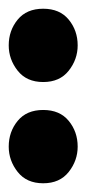

<svg xmlns="http://www.w3.org/2000/svg" viewBox="101 -866 198 440"><g transform="rotate(-90 200.0 -646.0)"><path d="M84 -567Q52 -567 26 -587.5Q0 -608 0 -646Q0 -684 26 -704.5Q52 -725 84 -725Q118 -725 143 -704.5Q168 -684 168 -646Q168 -608 143 -587.5Q118 -567 84 -567ZM316 -567Q284 -567 258 -587.5Q232 -608 232 -646Q232 -684 258 -704.5Q284 -725 316 -725Q350 -725 375 -704.5Q400 -684 400 -646Q400 -608 375 -587.5Q350 -567 316 -567Z"/></g></svg>

Font: Source Serif 4 Black
Style: Regular
Weight: 900
Designer: Frank Grießhammer
Foundry: Adobe
Version: Version 4.005;hotconv 1.1.0;makeotfexe 2.6.0